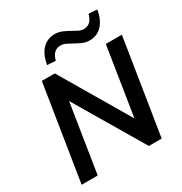

<svg xmlns="http://www.w3.org/2000/svg" viewBox="-209 -1080 1166 1232"><g transform="rotate(-30 373.5 -464.0)"><path d="M38 0 150 -705H246L564 -166H539L624 -705H743L631 0H536L217 -539H242L157 0ZM292 -772 230 -776Q238 -824 257 -857Q276 -890 305 -907Q334 -924 371 -924Q400 -924 426 -912.5Q452 -901 475 -888Q495 -876 513.5 -867Q532 -858 551 -858Q580 -858 598 -876Q616 -894 625 -928L687 -924Q676 -853 639 -814.5Q602 -776 547 -776Q517 -776 491.5 -788Q466 -800 443 -813Q423 -824 404.5 -833Q386 -842 367 -842Q338 -842 319.5 -824.5Q301 -807 292 -772Z"/></g></svg>

Font: Nunito Sans 12pt ExtraLight 12pt
Style: Bold Italic
Weight: 700
Italic angle: -9°
Version: Version 3.101;gftools[0.9.27]